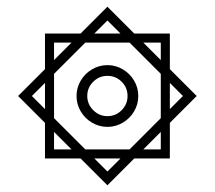

<svg xmlns="http://www.w3.org/2000/svg" viewBox="-20 -561 640 572"><path d="M220 -89H114V-195L34 -275L114 -355V-461H220L300 -541L380 -461H486V-355L566 -275L486 -195V-89H380L300 -9ZM339 -89H261L300 -50ZM193 -116 141 -168V-116ZM208 -275Q208 -299.5 220.5 -320.8Q233 -342 254.2 -354.5Q275.5 -367 300 -367Q324.5 -367 345.8 -354.5Q367 -342 379.5 -320.8Q392 -299.5 392 -275Q392 -250.5 379.5 -229.2Q367 -208 345.8 -195.5Q324.5 -183 300 -183Q275.5 -183 254.2 -195.5Q233 -208 220.5 -229.2Q208 -250.5 208 -275ZM360 -275Q360 -300 342.5 -317.5Q325 -335 300 -335Q275.5 -335 257.8 -317.5Q240 -300 240 -275Q240 -250.5 257.8 -232.8Q275.5 -215 300 -215Q325 -215 342.5 -232.8Q360 -250.5 360 -275ZM114 -236V-314L75 -275ZM234 -116H366L459 -209V-341L366 -434H234L141 -341V-209ZM193 -434H141V-382ZM339 -461 300 -500 261 -461ZM459 -116V-168L407 -116ZM459 -382V-434H407ZM525 -275 486 -314V-236Z"/></svg>

Font: JuliaMono
Style: Regular
Weight: 400
Monospace: yes
Designer: cormullion
Foundry: corm
Version: Version 0.055; ttfautohint (v1.8.4)